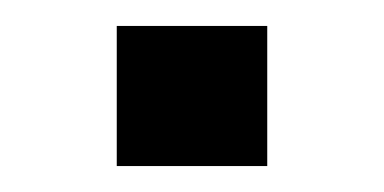

<svg xmlns="http://www.w3.org/2000/svg" viewBox="-20 -408 296 148"><path d="M186 -280V-388H70V-280Z"/></svg>

Font: Gamestation Text
Style: Bold
Weight: 400
Designer: Jonas Hecksher
Foundry: Jonas Hecksher, Playtypeª, e-types AS
Version: Version 1.003